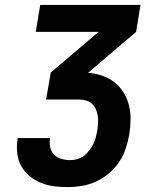

<svg xmlns="http://www.w3.org/2000/svg" viewBox="-20 -755 640 783"><path d="M256 8Q227 8 199.5 4.5Q172 1 146.5 -9.5Q121 -20 100.5 -37Q80 -54 67 -77Q54 -100 50.5 -128Q47 -156 51 -185L52 -192H184V-189Q181 -171 185 -153.5Q189 -136 201 -124Q213 -112 230.5 -107Q248 -102 266 -102Q280 -102 294.5 -106Q309 -110 321.5 -119Q334 -128 343.5 -140.5Q353 -153 360 -166.5Q367 -180 370.5 -194.5Q374 -209 377 -223Q379 -238 380 -252.5Q381 -267 379 -281Q377 -295 371.5 -308Q366 -321 356.5 -330.5Q347 -340 333 -344.5Q319 -349 305 -349H168L187 -459L382 -625H126L144 -735H553L535 -625L339 -458Q369 -456 396.5 -446.5Q424 -437 446.5 -419.5Q469 -402 484 -377.5Q499 -353 506 -325Q513 -297 512.5 -266.5Q512 -236 507 -206Q502 -177 492.5 -148.5Q483 -120 465.5 -94Q448 -68 423.5 -47.5Q399 -27 371.5 -14.5Q344 -2 314.5 3Q285 8 256 8Z"/></svg>

Font: Iosevka Extrabold Extended
Style: Italic
Weight: 800
Width: 7
Italic angle: -9°
Monospace: yes
Designer: Belleve Invis
Foundry: Belleve Invis
Version: Version 32.5.0; ttfautohint (v1.8.4)